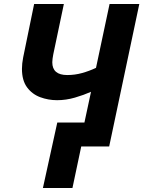

<svg xmlns="http://www.w3.org/2000/svg" viewBox="-20 -734 718 962"><path d="M195 208 267 -120H403L436 -274Q400 -258 355.5 -245Q311 -232 266 -232Q222 -232 181.5 -247Q141 -262 115.5 -296.5Q90 -331 90 -389Q90 -415 96 -446L151 -714H300L247 -462Q245 -451 243.5 -441Q242 -431 242 -422Q242 -358 317 -358Q355 -358 391 -368Q427 -378 461 -394L529 -714H678L527 0H387L343 208Z"/></svg>

Font: Noto IKEA Latin
Style: Bold Italic
Weight: 700
Italic angle: -12°
Designer: Monotype Design Team
Foundry: Monotype Imaging Inc.
Version: Version 1.0